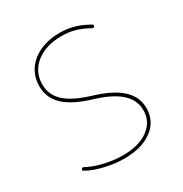

<svg xmlns="http://www.w3.org/2000/svg" viewBox="-157 -786 863 906"><g transform="rotate(-30 274.0 -332.5)"><path d="M449.7 -610.8C452.6 -615.7 451.7 -619.6 446.8 -622.6C392.1 -653.3 347.7 -666 293.5 -666C169.4 -666 84.5 -596.7 84.5 -495.1C84.5 -410.6 143.1 -355 272 -315.9C395.5 -278.8 453.6 -226.6 453.6 -152.3C453.6 -110.8 436.5 -77.6 402.3 -52.7C368.2 -27.8 322.3 -15.6 264.2 -15.6C232.4 -15.6 199.7 -19.5 165.5 -27.3C130.9 -35.2 101.1 -45.9 75.2 -60.1C70.8 -63 66.9 -62 63.5 -56.6C60.1 -52.2 61.5 -48.3 66.9 -45.4C93.8 -30.3 125 -19 160.6 -11.2C195.8 -2.9 230 1 262.7 1C326.2 1 377 -13.2 414.6 -41C452.1 -68.8 471.2 -106.4 471.2 -153.8C471.2 -235.4 409.7 -293 277.3 -332.5C154.3 -370.1 101.1 -419.4 101.1 -495.6C101.1 -541 118.7 -578.1 154.3 -606.4C189.9 -634.3 236.3 -648.4 293.9 -648.4C344.2 -648.4 386.7 -636.7 438 -607.9C442.9 -605 446.8 -606 449.7 -610.8Z"/></g></svg>

Font: Mikhak Thin
Style: Regular
Weight: 100
Designer: Amin Abedi
Version: Version 3.2